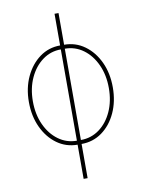

<svg xmlns="http://www.w3.org/2000/svg" viewBox="-100 -795 789 1067"><g transform="rotate(-10 295.0 -262.0)"><path d="M283.7 11.2Q219.2 11.2 168.2 -25.6Q117.2 -62.5 87.6 -126Q58.1 -189.5 58.1 -269Q58.1 -348.6 87.9 -411.9Q117.7 -475.1 168.5 -512Q219.2 -548.8 283.7 -548.8H306.2Q370.6 -548.8 421.6 -512Q472.7 -475.1 502.2 -411.9Q531.7 -348.6 531.7 -269Q531.7 -189.5 502.4 -126Q473.1 -62.5 422.1 -25.6Q371.1 11.2 306.2 11.2ZM283.7 -11.2H306.2Q364.7 -11.2 410.6 -44.9Q456.5 -78.6 482.9 -137Q509.3 -195.3 509.3 -269Q509.3 -342.3 482.7 -400.6Q456.1 -459 410.2 -492.7Q364.3 -526.4 306.2 -526.4H283.7Q226.1 -526.4 180.2 -492.7Q134.3 -459 107.4 -400.6Q80.6 -342.3 80.6 -269Q80.6 -195.3 107.2 -137Q133.8 -78.6 179.9 -44.9Q226.1 -11.2 283.7 -11.2ZM283.7 204.1V-727.5H306.2V204.1Z"/></g></svg>

Font: Inter 17pt Thin
Style: Regular
Weight: 250
Version: Version 4.001;git-66647c0bb